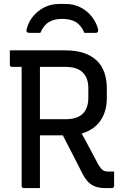

<svg xmlns="http://www.w3.org/2000/svg" viewBox="-20 -956 640 976"><path d="M369 -326Q398 -273 425 -222.5Q452 -172 480 -119Q492 -99 502.5 -91.5Q513 -84 529 -84Q535 -84 538.5 -84Q542 -84 546 -84H560Q560 -64 560 -47.5Q560 -31 560 -11Q560 -6 557 -3Q554 0 549 0Q542 0 532.5 0Q523 0 515 0Q487 0 466.5 -7Q446 -14 430.5 -29Q415 -44 401 -70Q373 -125 345 -179.5Q317 -234 289 -288ZM30 -700Q100 -700 171 -700Q242 -700 312 -700Q366 -700 406 -686.5Q446 -673 472 -648Q498 -623 510.5 -587Q523 -551 523 -506V-457Q523 -414 509.5 -378.5Q496 -343 470 -318.5Q444 -294 407 -281Q370 -268 323 -268Q286 -268 248.5 -268Q211 -268 173 -268L162 -261V-350Q200 -350 237.5 -350Q275 -350 313 -350Q352 -350 377.5 -362Q403 -374 416 -398.5Q429 -423 429 -459V-507Q429 -533 422 -553.5Q415 -574 401 -587Q388 -601 366 -608.5Q344 -616 313 -616Q268 -616 222.5 -616Q177 -616 132 -616Q87 -616 41 -616Q36 -616 33 -619Q30 -622 30 -627Q30 -646 30 -663.5Q30 -681 30 -700ZM183 0Q162 0 142 0Q122 0 101 0Q96 0 93 -3Q90 -6 90 -11Q90 -93 90 -173Q90 -253 90 -332.5Q90 -412 90 -492Q90 -572 90 -653H195L183 -635Q183 -589 183 -543.5Q183 -498 183 -453Q183 -394 183 -336.5Q183 -279 183 -220.5Q183 -162 183 -99Q183 -73 183 -48Q183 -23 183 0ZM185 -789Q171 -789 157 -789Q143 -789 129 -789Q119 -789 116 -794Q113 -799 116 -810Q125 -845 148.5 -873.5Q172 -902 206 -919Q240 -936 282 -936H312Q354 -936 388 -919Q422 -902 445 -873.5Q468 -845 478 -810Q480 -799 477.5 -794Q475 -789 465 -789Q451 -789 437 -789Q423 -789 409 -789Q392 -828 365.5 -844Q339 -860 297 -860Q255 -860 228.5 -844Q202 -828 185 -789Z"/></svg>

Font: Recursive Monospace
Style: Regular
Weight: 400
Version: Version 1.047